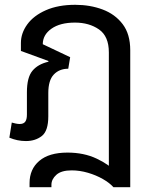

<svg xmlns="http://www.w3.org/2000/svg" viewBox="-20 -578 643 799"><path d="M103 201V184Q103 126 143.5 91.5Q184 57 261 57Q329 57 382 82Q435 107 459 136L433 146V-360Q433 -427 392 -455.5Q351 -484 292 -484Q230 -484 194 -458.5Q158 -433 158 -394L272 -340L264 -292Q227 -292 204 -268Q181 -244 181 -191V-94Q181 -33 154 -12Q127 9 88 9Q70 9 53 5.5Q36 2 19 -5L29 -68Q36 -66 45 -64Q54 -62 62 -62Q78 -62 85 -71.5Q92 -81 92 -101V-194Q92 -256 115 -283.5Q138 -311 181 -321L182 -324L67 -366V-399Q67 -440 93.5 -476.5Q120 -513 171 -535.5Q222 -558 293 -558Q355 -558 407 -538.5Q459 -519 490.5 -477.5Q522 -436 522 -369V201H452Q436 183 408 167Q380 151 346 141Q312 131 278 131Q235 131 214.5 149.5Q194 168 194 191V201Z"/></svg>

Font: Noto Sans Thai
Style: Regular
Weight: 400
Designer: Monotype Design Team
Foundry: Monotype Imaging Inc.
Version: Version 2.001